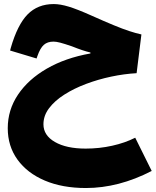

<svg xmlns="http://www.w3.org/2000/svg" viewBox="-20 -610 775 956"><path d="M247.6 -589.8Q279.8 -589.8 322.3 -576.9Q364.7 -564 432.6 -533.7Q499 -503.9 545.2 -484.9Q591.3 -465.8 624.3 -455.1Q657.2 -444.3 684.1 -438.5L660.2 -245.6Q598.6 -242.2 533.7 -228.5Q468.8 -214.8 408.4 -192.1Q348.1 -169.4 300.3 -138.9Q252.4 -108.4 224.4 -71.3Q196.3 -34.2 196.3 8.8Q196.3 64 253.4 96.9Q310.5 129.9 406.7 129.9Q474.6 129.9 538.3 115.7Q602.1 101.6 653.3 75.7L735.4 241.2Q570.8 326.2 407.7 326.2Q290.5 326.2 203.1 289.1Q115.7 252 67.1 184.8Q18.6 117.7 18.6 28.3Q18.6 -62.5 69.6 -138.7Q120.6 -214.8 213.1 -268.3Q305.7 -321.8 430.2 -343.8V-348.6Q394 -356.9 337.9 -379.4Q300.8 -392.1 280.3 -397.5Q259.8 -402.8 246.6 -402.8Q216.3 -402.8 198.2 -386.7Q180.2 -370.6 166.5 -331.5L162.1 -318.8L30.3 -358.4L33.7 -371.6Q66.9 -486.8 117.4 -538.3Q168 -589.8 247.6 -589.8Z"/></svg>

Font: Estedad-FD Black
Style: Regular
Weight: 900
Designer: Amin Abedi
Version: Version 7.3